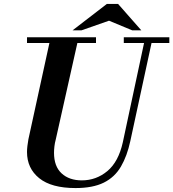

<svg xmlns="http://www.w3.org/2000/svg" viewBox="-20 -943 879 974"><path d="M363 11Q241 11 179 -39Q117 -89 117 -172Q117 -186 119 -202.5Q121 -219 124 -236L237 -754H379L263 -236Q258 -218 256 -200Q254 -182 254 -168Q254 -99 292.5 -63.5Q331 -28 395 -28Q468 -28 524.5 -75Q581 -122 603 -221L717 -754H755L641 -227Q625 -152 593.5 -98Q562 -44 506.5 -16.5Q451 11 363 11ZM117 -725V-754H467V-725ZM608 -725V-754H839V-725ZM348 -789 522 -923H579L697 -789H651L533 -838L393 -789Z"/></svg>

Font: Libre Bodoni SemiBold
Style: Italic
Weight: 600
Italic angle: -13°
Version: Version 2.003